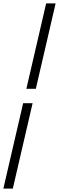

<svg xmlns="http://www.w3.org/2000/svg" viewBox="-86 -825 345 1120"><path d="M67.8 -307 183.2 -805H238.4L123 -307ZM-66.4 275 49 -223H104.2L-11.2 275Z"/></svg>

Font: Platypi Light
Style: Italic
Weight: 300
Italic angle: -13°
Designer: David Sargent
Foundry: Bolt Cutter Type
Version: Version 1.200